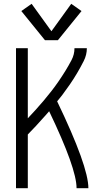

<svg xmlns="http://www.w3.org/2000/svg" viewBox="-20 -988 540 1008"><path d="M64 0V-735H126V-367Q146 -388 165 -409Q187 -433 208 -458Q229 -483 249 -508.5Q269 -534 287.5 -561Q306 -588 323 -615.5Q340 -643 355.5 -672.5Q371 -702 371 -735H436Q436 -700 419.5 -667.5Q403 -635 385 -604.5Q367 -574 347 -545Q327 -516 306 -488Q293 -472 280 -456Q444 -115 444 0H382Q382 -104 238 -404Q227 -392 216 -379Q193 -353 169 -327Q148 -304 126 -282V0ZM216 -777 92 -930 146 -968 250 -824 354 -968 408 -930 284 -777Z"/></svg>

Font: Iosevka SS01 Light
Style: Regular
Weight: 300
Monospace: yes
Designer: Belleve Invis
Foundry: Belleve Invis
Version: 2.3.3; ttfautohint (v1.8.3)